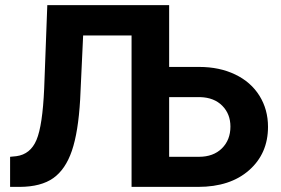

<svg xmlns="http://www.w3.org/2000/svg" viewBox="-20 -731 1098 751"><path d="M641.6 -469.2H759.3Q838.4 -469.2 899.9 -439.7Q961.4 -410.2 994.9 -356.4Q1028.3 -302.7 1028.3 -234.9Q1028.3 -130.4 954.3 -65.2Q880.4 0 754.9 0H494.6V-592.3H305.2L293.5 -341.3Q286.1 -214.4 261.2 -141.4Q236.3 -68.4 188.5 -34.4Q140.6 -0.5 57.6 0H19.5V-117.7L43.9 -120.1Q99.1 -127.4 122.8 -183.8Q146.5 -240.2 152.8 -384.8L165 -710.9H641.6ZM641.6 -351.1V-117.7H758.3Q814.5 -117.7 847.9 -150.6Q881.3 -183.6 881.3 -235.8Q881.3 -285.2 849.4 -317.4Q817.4 -349.6 763.2 -351.1Z"/></svg>

Font: Robotiche
Style: Bold
Weight: 700
Designer: Google
Version: Version 2.001150; 2014